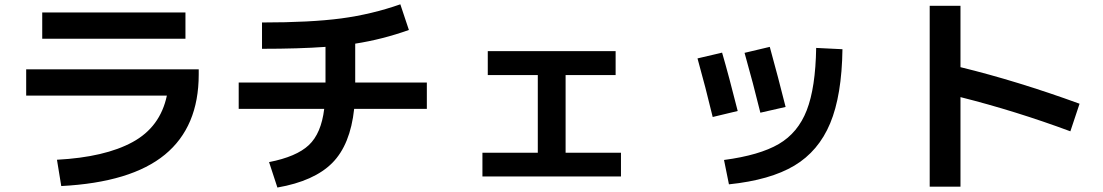

<svg xmlns="http://www.w3.org/2000/svg" viewBox="-20 -800 5040 877"><path d="M99.6 -483.4H887.7V-460Q887.7 -220.7 733.4 -93.8Q579.1 33.2 259.8 49.8L240.2 -70.3Q459 -82 585.4 -150.9Q711.9 -219.7 742.2 -363.3H99.6ZM172.9 -623V-743.2H827.1V-623Z M1070.3 -302.7V-422.9H1466.8V-585.9Q1345.7 -577.1 1176.8 -577.1V-697.3Q1398.4 -697.3 1538.1 -715.8Q1677.7 -734.4 1808.6 -780.3L1847.7 -663.1Q1727.5 -620.1 1602.5 -600.6V-422.9H1929.7V-302.7H1597.7Q1580.1 -138.7 1497.6 -55.7Q1415 27.3 1247.1 56.6L1209 -59.6Q1334 -84 1390.6 -137.2Q1447.3 -190.4 1460.9 -302.7Z M2208 -566.4H2792V-457H2563.5V-102.5H2816.4V5.9H2183.6V-102.5H2436.5V-457H2208Z M3828.1 -575.2Q3825.2 -364.3 3772 -236.8Q3718.8 -109.4 3608.4 -43.5Q3498 22.5 3309.6 42L3287.1 -69.3Q3449.2 -90.8 3537.1 -142.1Q3625 -193.4 3665 -296.4Q3705.1 -399.4 3708 -581.1ZM3166 -533.2 3278.3 -559.6Q3309.6 -452.1 3349.6 -293L3235.4 -265.6Q3203.1 -400.4 3166 -533.2ZM3380.9 -558.6 3496.1 -585.9Q3535.2 -444.3 3568.4 -311.5L3453.1 -285.2Q3420.9 -417 3380.9 -558.6Z M4226.6 -773.4H4367.2V-493.2Q4627 -429.7 4911.1 -326.2L4869.1 -200.2Q4619.1 -293 4367.2 -356.4V52.7H4226.6Z"/></svg>

Font: Mgen+ 1c bold
Style: Bold
Weight: 700
Designer: [Source Han Sans]
Ryoko NISHIZUKA  (kana & ideographs); Paul D. Hunt (Latin, Greek & Cyrillic); Wenlong ZHANG  (bopomofo
Version: Version 1.059.20150602